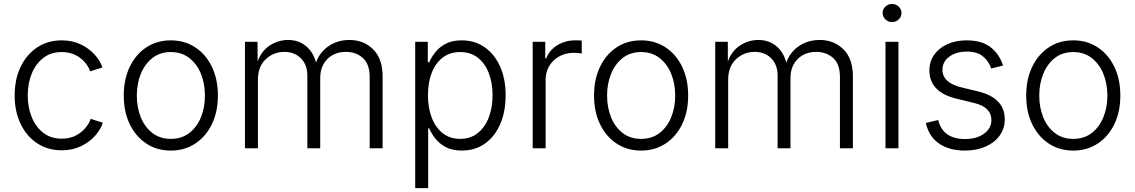

<svg xmlns="http://www.w3.org/2000/svg" viewBox="-20 -760 5817 984"><path d="M296.4 10.3Q225.1 10.3 170.9 -25.4Q116.7 -61 85.9 -124.3Q55.2 -187.5 55.2 -270.5Q55.2 -354.5 85.9 -418Q116.7 -481.4 170.9 -517.3Q225.1 -553.2 296.4 -553.2Q351.6 -553.2 394.5 -532.2Q437.5 -511.2 465.8 -479.5Q494.1 -447.8 504.9 -414.1L441.9 -394.5Q435.5 -415 417.2 -438Q398.9 -460.9 368.4 -477.1Q337.9 -493.2 296.4 -493.2Q240.7 -493.2 201.9 -463.1Q163.1 -433.1 142.6 -382.6Q122.1 -332 122.1 -270.5Q122.1 -210 142.6 -159.7Q163.1 -109.4 201.9 -79.3Q240.7 -49.3 296.4 -49.3Q338.9 -49.3 369.6 -65.9Q400.4 -82.5 419.4 -106.2Q438.5 -129.9 444.3 -150.9L506.8 -131.3Q496.6 -97.7 468 -64.9Q439.5 -32.2 395.8 -11Q352.1 10.3 296.4 10.3Z M855.5 11.7Q784.2 11.7 730 -24.2Q675.8 -60.1 645 -123.5Q614.3 -187 614.3 -270Q614.3 -354 645 -417.7Q675.8 -481.4 730 -517.3Q784.2 -553.2 855.5 -553.2Q926.3 -553.2 980.7 -517.3Q1035.2 -481.4 1065.9 -417.7Q1096.7 -354 1096.7 -270Q1096.7 -187 1065.9 -123.5Q1035.2 -60.1 980.7 -24.2Q926.3 11.7 855.5 11.7ZM855.5 -48.3Q911.6 -48.3 950.4 -78.6Q989.3 -108.9 1009.8 -159.2Q1030.3 -209.5 1030.3 -270Q1030.3 -331.1 1009.8 -381.6Q989.3 -432.1 950.2 -462.6Q911.1 -493.2 855.5 -493.2Q799.8 -493.2 761 -462.6Q722.2 -432.1 701.7 -381.6Q681.2 -331.1 681.2 -270Q681.2 -209.5 701.4 -159.2Q721.7 -108.9 760.7 -78.6Q799.8 -48.3 855.5 -48.3Z M1235.4 0V-545.9H1299.8L1300.3 -444.8Q1320.8 -501 1364.3 -528.1Q1407.7 -555.2 1456.1 -555.2Q1510.7 -555.2 1548.1 -523.9Q1585.4 -492.7 1599.6 -439.5Q1619.1 -493.7 1665.3 -524.4Q1711.4 -555.2 1771 -555.2Q1843.8 -555.2 1892.3 -507.3Q1940.9 -459.5 1940.9 -367.7V0H1874.5V-365.7Q1874.5 -431.6 1839.6 -462.9Q1804.7 -494.1 1753.4 -494.1Q1694.3 -494.1 1657.7 -457.3Q1621.1 -420.4 1621.1 -359.9V0H1555.2V-371.6Q1555.2 -428.2 1522.2 -461.2Q1489.3 -494.1 1437 -494.1Q1382.3 -494.1 1342 -456.5Q1301.8 -418.9 1301.8 -351.1V0Z M2107.9 204.1V-545.9H2172.4V-440.9H2179.7Q2190.4 -465.8 2210.4 -491.7Q2230.5 -517.6 2263.7 -535.4Q2296.9 -553.2 2347.2 -553.2Q2413.6 -553.2 2464.1 -517.8Q2514.6 -482.4 2543 -419.2Q2571.3 -356 2571.3 -271.5Q2571.3 -186.5 2543.2 -122.8Q2515.1 -59.1 2464.6 -23.7Q2414.1 11.7 2347.2 11.7Q2297.9 11.7 2264.6 -6.1Q2231.4 -23.9 2210.9 -50.3Q2190.4 -76.7 2179.7 -102.1H2174.3V204.1ZM2338.4 -48.3Q2391.6 -48.3 2428.7 -78.1Q2465.8 -107.9 2485.1 -158.4Q2504.4 -209 2504.4 -272Q2504.4 -334.5 2485.4 -384.5Q2466.3 -434.6 2429.2 -463.9Q2392.1 -493.2 2338.4 -493.2Q2285.6 -493.2 2248.8 -464.8Q2211.9 -436.5 2192.6 -386.7Q2173.3 -336.9 2173.3 -272Q2173.3 -207 2192.9 -156.5Q2212.4 -106 2249.3 -77.1Q2286.1 -48.3 2338.4 -48.3Z M2710 0V-545.9H2774.4V-460.9H2779.3Q2795.4 -502.9 2836.2 -528.1Q2877 -553.2 2927.7 -553.2Q2935.5 -553.2 2945.3 -553Q2955.1 -552.7 2961.4 -552.2V-485.8Q2958 -486.3 2946.8 -487.8Q2935.5 -489.3 2922.4 -489.3Q2858.9 -489.3 2817.6 -450Q2776.4 -410.6 2776.4 -350.1V0Z M3265.6 11.7Q3194.3 11.7 3140.1 -24.2Q3085.9 -60.1 3055.2 -123.5Q3024.4 -187 3024.4 -270Q3024.4 -354 3055.2 -417.7Q3085.9 -481.4 3140.1 -517.3Q3194.3 -553.2 3265.6 -553.2Q3336.4 -553.2 3390.9 -517.3Q3445.3 -481.4 3476.1 -417.7Q3506.8 -354 3506.8 -270Q3506.8 -187 3476.1 -123.5Q3445.3 -60.1 3390.9 -24.2Q3336.4 11.7 3265.6 11.7ZM3265.6 -48.3Q3321.8 -48.3 3360.6 -78.6Q3399.4 -108.9 3419.9 -159.2Q3440.4 -209.5 3440.4 -270Q3440.4 -331.1 3419.9 -381.6Q3399.4 -432.1 3360.4 -462.6Q3321.3 -493.2 3265.6 -493.2Q3210 -493.2 3171.1 -462.6Q3132.3 -432.1 3111.8 -381.6Q3091.3 -331.1 3091.3 -270Q3091.3 -209.5 3111.6 -159.2Q3131.8 -108.9 3170.9 -78.6Q3210 -48.3 3265.6 -48.3Z M3645.5 0V-545.9H3710L3710.4 -444.8Q3731 -501 3774.4 -528.1Q3817.9 -555.2 3866.2 -555.2Q3920.9 -555.2 3958.3 -523.9Q3995.6 -492.7 4009.8 -439.5Q4029.3 -493.7 4075.4 -524.4Q4121.6 -555.2 4181.2 -555.2Q4253.9 -555.2 4302.5 -507.3Q4351.1 -459.5 4351.1 -367.7V0H4284.7V-365.7Q4284.7 -431.6 4249.8 -462.9Q4214.8 -494.1 4163.6 -494.1Q4104.5 -494.1 4067.9 -457.3Q4031.2 -420.4 4031.2 -359.9V0H3965.3V-371.6Q3965.3 -428.2 3932.4 -461.2Q3899.4 -494.1 3847.2 -494.1Q3792.5 -494.1 3752.2 -456.5Q3711.9 -418.9 3711.9 -351.1V0Z M4518.1 0V-545.9H4584.5V0ZM4551.8 -647Q4531.7 -647 4517.6 -660.6Q4503.4 -674.3 4503.4 -693.4Q4503.4 -712.4 4517.6 -726.1Q4531.7 -739.7 4551.8 -739.7Q4571.8 -739.7 4585.9 -726.1Q4600.1 -712.4 4600.1 -693.4Q4600.1 -674.3 4585.9 -660.6Q4571.8 -647 4551.8 -647Z M4925.3 11.7Q4844.7 11.7 4792.2 -24.7Q4739.7 -61 4725.1 -129.9L4788.6 -145Q4800.3 -95.7 4835.2 -71.5Q4870.1 -47.4 4924.3 -47.4Q4986.3 -47.4 5023.7 -75.2Q5061 -103 5061 -144.5Q5061 -210.9 4972.2 -232.4L4883.3 -253.9Q4743.2 -287.6 4743.2 -398.9Q4743.2 -444.8 4767.8 -479.5Q4792.5 -514.2 4835.7 -533.7Q4878.9 -553.2 4934.1 -553.2Q5011.2 -553.2 5056.4 -518.3Q5101.6 -483.4 5120.6 -424.3L5060.1 -408.7Q5047.4 -446.3 5017.8 -470.9Q4988.3 -495.6 4934.6 -495.6Q4880.4 -495.6 4845.2 -469.5Q4810.1 -443.4 4810.1 -402.8Q4810.1 -335.4 4907.7 -312L4991.2 -292Q5129.4 -258.8 5129.4 -148.4Q5129.4 -101.6 5103.5 -65.4Q5077.6 -29.3 5031.5 -8.8Q4985.4 11.7 4925.3 11.7Z M5480.5 11.7Q5409.2 11.7 5355 -24.2Q5300.8 -60.1 5270 -123.5Q5239.3 -187 5239.3 -270Q5239.3 -354 5270 -417.7Q5300.8 -481.4 5355 -517.3Q5409.2 -553.2 5480.5 -553.2Q5551.3 -553.2 5605.7 -517.3Q5660.2 -481.4 5690.9 -417.7Q5721.7 -354 5721.7 -270Q5721.7 -187 5690.9 -123.5Q5660.2 -60.1 5605.7 -24.2Q5551.3 11.7 5480.5 11.7ZM5480.5 -48.3Q5536.6 -48.3 5575.4 -78.6Q5614.3 -108.9 5634.8 -159.2Q5655.3 -209.5 5655.3 -270Q5655.3 -331.1 5634.8 -381.6Q5614.3 -432.1 5575.2 -462.6Q5536.1 -493.2 5480.5 -493.2Q5424.8 -493.2 5386 -462.6Q5347.2 -432.1 5326.7 -381.6Q5306.2 -331.1 5306.2 -270Q5306.2 -209.5 5326.4 -159.2Q5346.7 -108.9 5385.7 -78.6Q5424.8 -48.3 5480.5 -48.3Z"/></svg>

Font: Inter Light
Style: Regular
Weight: 300
Designer: Rasmus Andersson
Foundry: rsms
Version: Version 4.000;git-a52131595